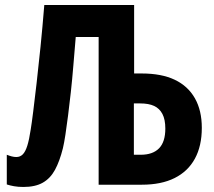

<svg xmlns="http://www.w3.org/2000/svg" viewBox="-20 -734 852 763"><path d="M73 9Q52 9 35.5 6Q19 3 7 -1V-119Q17 -115 26.5 -112.5Q36 -110 45 -110Q60 -110 70.5 -120.5Q81 -131 88.5 -155Q96 -179 102 -219Q106 -243 112 -291Q118 -339 125.5 -404Q133 -469 141 -548Q149 -627 156 -714H513V-442H543Q622 -442 674.5 -417Q727 -392 754.5 -343.5Q782 -295 782 -226Q782 -154 754.5 -103.5Q727 -53 674 -26.5Q621 0 544 0H372V-587H281Q276 -529 271.5 -473.5Q267 -418 261.5 -368Q256 -318 250.5 -275Q245 -232 240 -199Q235 -166 230 -145Q217 -93 198.5 -59Q180 -25 150 -8Q120 9 73 9ZM539 -119Q587 -119 612 -144.5Q637 -170 637 -223Q637 -259 625.5 -281Q614 -303 592.5 -313Q571 -323 537 -323H512V-119Z"/></svg>

Font: Noto Sans Display Condensed
Style: Bold
Weight: 700
Width: 3
Designer: Monotype Design Team
Foundry: Monotype Imaging Inc.
Version: Version 2.003